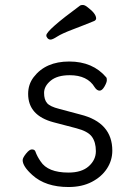

<svg xmlns="http://www.w3.org/2000/svg" viewBox="-20 -733 540 771"><path d="M255 18Q163 18 110 -30Q71 -65 71 -90Q71 -99 84.5 -116Q98 -133 108 -133Q119 -133 122 -125Q129 -105 143 -85Q172 -40 255 -40Q308 -40 336.5 -65.5Q365 -91 365 -126Q365 -162 349 -184Q333 -206 286.5 -218Q240 -230 195 -242Q93 -269 93 -356Q93 -394 115 -423Q163 -486 258 -486Q353 -486 407 -422Q409 -420 409 -411Q409 -402 399.5 -385.5Q390 -369 380 -369Q369 -369 360 -383Q331 -431 260 -431Q210 -431 183.5 -409Q157 -387 157 -360Q157 -333 169 -319Q181 -305 217 -296L303 -273Q431 -241 431 -128Q431 -89 409.5 -56Q388 -23 348.5 -2.5Q309 18 255 18ZM183 -574Q176 -574 171 -579.5Q166 -585 166 -591Q166 -611 302 -711Q305 -713 313 -713Q321 -713 333 -703Q366 -678 366 -659Q366 -653 359 -649Q315 -631 271.5 -614.5Q228 -598 209.5 -586Q191 -574 183 -574Z"/></svg>

Font: LXGW WenKai Mono Lite
Style: Regular
Weight: 400
Monospace: yes
Designer: LXGW / Fontworks Inc.
Foundry: LXGW / Fontworks Inc.
Version: Version 1.520; June 14, 2025